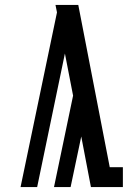

<svg xmlns="http://www.w3.org/2000/svg" viewBox="-20 -755 540 775"><path d="M63 0 210 -705 204 -735Q227 -735 250 -735Q273 -735 296 -735L423 -80H476V0H347L308 -204L265 0H198L275 -369L242 -539L130 0Z"/></svg>

Font: Iosevka Slab Medium
Style: Regular
Weight: 500
Monospace: yes
Designer: Belleve Invis
Foundry: Belleve Invis
Version: Version 11.1.1; ttfautohint (v1.8.3)